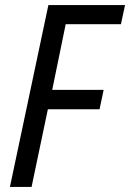

<svg xmlns="http://www.w3.org/2000/svg" viewBox="-20 -734 511 754"><path d="M19 0H104L168 -305H371L387 -381H185L238 -639H455L471 -714H170Z"/></svg>

Font: Noto Sans Display SemiCondensed
Style: Italic
Weight: 400
Width: 4
Italic angle: -12°
Designer: Monotype Design Team
Foundry: Monotype Imaging Inc.
Version: Version 1.900